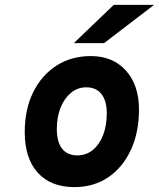

<svg xmlns="http://www.w3.org/2000/svg" viewBox="-20 -752 649 784"><path d="M284 12Q187.5 12 134.2 -46.8Q81 -105.5 81 -213Q81 -305 115.2 -374.8Q149.5 -444.5 210.2 -483.8Q271 -523 351 -523Q441 -523 494.2 -463.8Q547.5 -404.5 547.5 -305Q547.5 -211 514.2 -139.5Q481 -68 421.8 -28Q362.5 12 284 12ZM296 -117.5Q331.5 -117.5 358.5 -139.2Q385.5 -161 400.8 -200Q416 -239 416 -289.5Q416 -340.5 394.2 -368Q372.5 -395.5 332 -395.5Q297 -395.5 270 -373.2Q243 -351 227.5 -312.8Q212 -274.5 212 -225Q212 -172.5 233.5 -145Q255 -117.5 296 -117.5ZM281.5 -576 444.5 -732H609L405 -576Z"/></svg>

Font: Overpass ExtraBold
Style: Italic
Weight: 800
Italic angle: -10°
Designer: Delve Withrington, Dave Bailey, Thomas Jockin
Foundry: Delve Fonts LLC
Version: Version 4.000